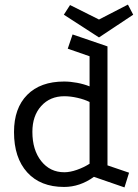

<svg xmlns="http://www.w3.org/2000/svg" viewBox="-20 -799 603 836"><path d="M522 17 389 -29Q328 15 259 15Q156 15 98.5 -48.5Q41 -112 41 -224Q41 -328 98.5 -386Q156 -444 259 -444Q286 -444 315.5 -438.5Q345 -433 370 -423V-554L275 -587L296 -649L448 -597V-79L542 -47ZM260 -49Q285 -49 315 -59.5Q345 -70 370 -86V-355Q348 -366 317.5 -373Q287 -380 260 -380Q198 -380 159.5 -337.5Q121 -295 121 -225Q121 -146 159.5 -97.5Q198 -49 260 -49ZM411 -636 258 -735 285 -777 411 -714 537 -779 560 -735Z"/></svg>

Font: Podkova
Style: Regular
Weight: 400
Designer: Ilya Yudin
Foundry: Cyreal (www.cyreal.org)
Version: Version 2.103